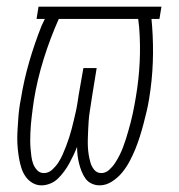

<svg xmlns="http://www.w3.org/2000/svg" viewBox="-20 -550 540 578"><path d="M280 8Q267 8 255.5 2.5Q244 -3 237 -13Q230 -23 225.5 -34.5Q221 -46 218 -58Q215 -70 213.5 -82.5Q212 -95 212 -108Q207 -95 201 -82.5Q195 -70 188.5 -58Q182 -46 173.5 -34.5Q165 -23 155 -13Q145 -3 131.5 2.5Q118 8 105 8Q90 8 77.5 0.5Q65 -7 57 -18.5Q49 -30 44.5 -44Q40 -58 37.5 -72.5Q35 -87 33.5 -102Q32 -117 32 -132Q32 -147 33 -162Q34 -177 35 -192.5Q36 -208 38 -223Q40 -238 43 -253Q52 -309 68 -364Q84 -419 105 -472L115 -493H90L96 -530H466L460 -493H436L438 -470Q442 -416 440 -362Q438 -308 429 -253Q426 -234 421.5 -215Q417 -196 412 -177Q407 -158 401 -139Q395 -120 387.5 -101.5Q380 -83 370.5 -65Q361 -47 348 -31Q335 -15 317 -3.5Q299 8 280 8ZM285 -29Q298 -29 308.5 -38.5Q319 -48 326.5 -59.5Q334 -71 340 -83Q346 -95 350.5 -107Q355 -119 359 -131.5Q363 -144 366.5 -156.5Q370 -169 373.5 -182Q377 -195 379.5 -207.5Q382 -220 384.5 -232.5Q387 -245 389 -258Q398 -311 400.5 -363Q403 -415 399 -467L396 -493H157Q131 -435 111.5 -372.5Q92 -310 82 -248Q80 -235 78.5 -223Q77 -211 75.5 -199Q74 -187 73 -175Q72 -163 71.5 -150.5Q71 -138 71 -126Q71 -114 72 -102.5Q73 -91 74.5 -79Q76 -67 80 -56.5Q84 -46 92 -37.5Q100 -29 112 -29Q126 -29 137 -39Q148 -49 155.5 -60.5Q163 -72 168.5 -84.5Q174 -97 179 -110Q184 -123 188 -135.5Q192 -148 195.5 -161Q199 -174 202 -187Q205 -200 208 -213Q211 -226 213 -239Q215 -252 217 -265L231 -345H271L258 -265Q256 -252 254 -239Q252 -226 250 -213Q248 -200 247 -187Q246 -174 245.5 -161Q245 -148 244.5 -135Q244 -122 244.5 -109.5Q245 -97 247 -84.5Q249 -72 252.5 -60Q256 -48 264 -38.5Q272 -29 285 -29Z"/></svg>

Font: Iosevka Slab XLtObl
Style: Regular
Weight: 200
Italic angle: -9°
Monospace: yes
Designer: Belleve Invis
Foundry: Belleve Invis
Version: Version 11.1.1; ttfautohint (v1.8.3)